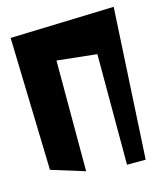

<svg xmlns="http://www.w3.org/2000/svg" viewBox="-105 -776 731 854"><g transform="rotate(-15 260.0 -349.0)"><path d="M37.1 -68.8 20 -680.7 498.5 -695.8 460 -2H374V-511.2L190.9 -530.8V-21Z"/></g></svg>

Font: Some Time Later
Style: Regular
Weight: 400
Version: Version 003.300